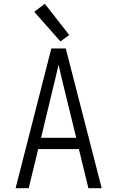

<svg xmlns="http://www.w3.org/2000/svg" viewBox="-20 -990 616 1010"><path d="M62 0H131L181 -206H395L445 0H515L326 -735H250ZM196 -265 250 -490Q260 -530 269.5 -570Q279 -610 288 -650Q297 -610 306.5 -570Q316 -530 326 -490L381 -265ZM298 -772 344 -806 216 -970 160 -928Z"/></svg>

Font: Iosevka Sparkle Light
Style: Regular
Weight: 300
Designer: Belleve Invis
Foundry: Belleve Invis
Version: Version 4.5.0; ttfautohint (v1.8.3)